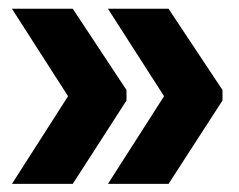

<svg xmlns="http://www.w3.org/2000/svg" viewBox="-20 -470 561 450"><path d="M139.5 -244.5 8 -449.5H150.5L276.5 -259V-234.5L150.5 -39H8ZM364.5 -244.5 233 -449.5H375L501.5 -259V-234.5L375 -39H233Z"/></svg>

Font: Anek Gujarati Medium
Style: Bold
Weight: 700
Version: Version 1.003